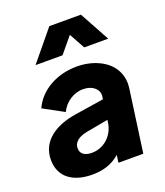

<svg xmlns="http://www.w3.org/2000/svg" viewBox="-149 -911 880 1023"><g transform="rotate(-20 291.5 -399.0)"><path d="M265 -640 339 -729 388 -640H524L431 -810H252L112 -640ZM198 12C254 12 301 -1 342 -32C346 -35 350 -39 355 -42L349 0H490L539 -353C540 -363 541 -372 541 -381C541 -410 533 -439 516 -466C483 -519 407 -558 315 -558C203 -558 103 -504 62 -413L178 -350C201 -398 249 -433 306 -433C357 -433 390 -403 390 -370C390 -366 389 -363 389 -360L387 -346L226 -321C106 -303 16 -244 16 -137C16 -40 88 12 198 12ZM372 -235 370 -221C362 -155 308 -98 235 -98C198 -98 171 -113 171 -146C171 -185 206 -204 247 -212Z"/></g></svg>

Font: Plus Jakarta Sans ExtraBold
Style: Italic
Weight: 800
Italic angle: -8°
Designer: Gumpita Rahayu
Foundry: Tokotype
Version: Version 2.071;gftools[0.9.30]